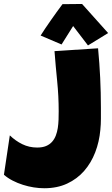

<svg xmlns="http://www.w3.org/2000/svg" viewBox="-27 -955 575 986"><path d="M491.2 -402.3Q491.2 -373.5 491.2 -345.2Q491.2 -316.9 488.3 -288.1Q482.9 -227.1 461.9 -172.6Q440.9 -118.2 405 -77.1Q369.1 -36.1 317.9 -12.2Q266.6 11.7 200.2 11.7Q174.3 11.7 146.2 7.3Q118.2 2.9 90.6 -5.9Q63 -14.6 37.8 -27.6Q12.7 -40.5 -6.8 -57.6L23.4 -259.8Q52.2 -231.9 87.4 -214.6Q122.6 -197.3 164.1 -197.3Q190.9 -197.3 209.5 -205.1Q228 -212.9 240.2 -226.6Q252.4 -240.2 259.5 -258.5Q266.6 -276.9 269.8 -297.6Q272.9 -318.4 273.7 -340.3Q274.4 -362.3 274.4 -383.8Q274.4 -461.4 266.6 -538.3Q258.8 -615.2 252.9 -692.4L476.6 -707Q491.2 -554.7 491.2 -402.3ZM424.8 -721.7 348.6 -821.3 289.1 -726.6 181.6 -772.5Q190.9 -787.6 204.6 -807.9Q218.3 -828.1 233.4 -849.9Q248.5 -871.6 264.2 -893.3Q279.8 -915 293.9 -933.6L394.5 -934.6L528.3 -785.2Z"/></svg>

Font: Luckiest Guy RUS-BEL-UKR
Style: Regular
Weight: 400
Designer: Astigmatic (AOETI)
Foundry: Astigmatic (AOETI)
Version: Version 1.00 March 11, 2019, initial release